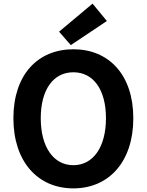

<svg xmlns="http://www.w3.org/2000/svg" viewBox="-20 -1026 810 1060"><path d="M385 14C581 14 716 -133 716 -373C716 -613 581 -754 385 -754C189 -754 54 -614 54 -373C54 -133 189 14 385 14ZM385 -114C275 -114 205 -215 205 -373C205 -532 275 -627 385 -627C495 -627 565 -532 565 -373C565 -215 495 -114 385 -114ZM371 -777 570 -910 491 -1006 306 -851Z"/></svg>

Font: Source Han Sans Old Style Bold
Style: Regular
Weight: 700
Designer: Ryoko NISHIZUKA (kana & ideographs); Paul D. Hunt (Latin, Greek & Cyrillic); Wenlong ZHANG (bopomofo); Sandoll Communica
Foundry: Adobe Systems Incorporated
Version: Version 1.004;PS 1.004;hotconv 1.0.81;makeotf.lib2.5.63406